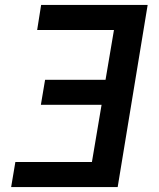

<svg xmlns="http://www.w3.org/2000/svg" viewBox="-20 -755 640 775"><path d="M25 0 42 -101H351L390 -332H145L162 -433H406L440 -634H130L146 -735H576L455 0Z"/></svg>

Font: Zed Sans Extended
Style: Bold Italic
Weight: 700
Width: 7
Italic angle: -9°
Designer: Belleve Invis
Foundry: Belleve Invis
Version: Version 1.0.0; ttfautohint (v1.8.4)